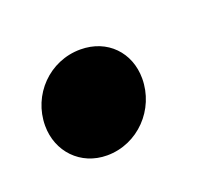

<svg xmlns="http://www.w3.org/2000/svg" viewBox="-46 -209 332 286"><g transform="rotate(-20 120.0 -66.0)"><path d="M84 15C133 15 172 -26 172 -75C172 -116 143 -147 100 -147C51 -147 12 -107 12 -58C12 -17 42 15 84 15Z"/></g></svg>

Font: Fira Sans Medium
Style: Italic
Weight: 500
Italic angle: -8°
Designer: bBox Type GmbH & Carrois Corporate GbR & Edenspiekermann AG
Foundry: bBox Type GmbH & Carrois Corporate GbR & Edenspiekermann AG
Version: Version 4.301;PS 004.301;hotconv 1.0.88;makeotf.lib2.5.64775